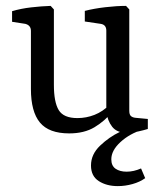

<svg xmlns="http://www.w3.org/2000/svg" viewBox="-20 -445 547 652"><path d="M380 187Q342 187 315.5 170Q289 153 289 117Q289 79 320 49.5Q351 20 387 3V-3L465 -5Q420 9 389 37.5Q358 66 358 96Q358 118 372.5 128Q387 138 410 138Q434 138 459 127L473 160Q455 173 430 180Q405 187 380 187ZM215 8Q146 8 115.5 -29Q85 -66 85 -143V-340Q85 -359 66 -364L21 -371V-407Q51 -416 86 -420Q121 -424 152 -425L163 -413V-157Q163 -98 179.5 -71Q196 -44 243 -44Q273 -44 301 -55Q329 -66 353 -90L362 -66Q336 -34 301 -13Q266 8 215 8ZM411 6Q377 6 361 -14.5Q345 -35 341 -66V-341Q341 -361 322 -364L268 -372V-408Q299 -416 337.5 -420.5Q376 -425 408 -425L419 -413V-69Q419 -56 424.5 -51Q430 -46 440 -45L482 -41V-7Q469 -3 449 1.5Q429 6 411 6Z"/></svg>

Font: Yrsa
Style: Regular
Weight: 400
Designer: Anna Giedrys (Yrsa+Rasa design), David Brezina (Yrsa art-direction, Rasa art-direction, design)
Foundry: Rosetta Type Foundry
Version: Version 2.004